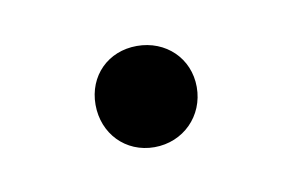

<svg xmlns="http://www.w3.org/2000/svg" viewBox="-30 -358 257 170"><g transform="rotate(-10 99.0 -272.5)"><path d="M99 -227C125 -227 145 -247 145 -273C145 -299 125 -318 99 -318C73 -318 54 -299 54 -273C54 -247 73 -227 99 -227Z"/></g></svg>

Font: Barlow ExtraLight
Style: Regular
Weight: 275
Designer: Jeremy Tribby
Foundry: Tribby Type
Version: Version 1.422;hotconv 1.0.109;makeotfexe 2.5.65596